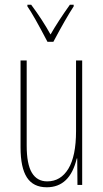

<svg xmlns="http://www.w3.org/2000/svg" viewBox="-20 -783 437 813"><path d="M328 0H308L307 -112H305Q276 10 178 10Q121 10 94 -31.5Q67 -73 67 -159V-527H93V-167Q93 -88 115 -51.5Q137 -15 180 -15Q237 -15 269.5 -68.5Q302 -122 302 -228V-527H328ZM292 -756Q258 -704 206 -606H181Q122 -719 96 -756V-763H112Q159 -700 194 -637Q226 -693 276 -763H292Z"/></svg>

Font: Noto Sans Display Thin Cond
Style: Regular
Weight: 250
Width: 3
Designer: Monotype Design team
Foundry: Monotype Imaging Inc.
Version: Version 1.000